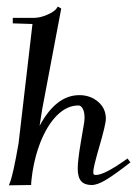

<svg xmlns="http://www.w3.org/2000/svg" viewBox="-20 -553 414 580"><path d="M6.8 6.8 9.8 -1Q19.5 -24.4 36.1 -120.1L78.1 -480.5L18.6 -482.4V-499H82Q101.6 -499 123.5 -508.8Q145.5 -518.6 151.4 -528.3L154.3 -533.2L165 -527.3L107.4 -222.7L99.6 -172.9Q149.4 -265.6 219.7 -265.6Q252.9 -265.6 276.4 -245.6Q299.8 -225.6 299.8 -194.3Q299.8 -177.7 279.3 -107.4Q261.7 -46.9 261.7 -33.2Q261.7 -28.3 263.2 -26.4Q264.6 -24.4 269.5 -24.4Q295.9 -24.4 365.2 -74.2L374 -62.5Q326.2 -25.4 300.3 -9.8Q274.4 5.9 256.8 5.9Q235.4 5.9 225.1 -5.9Q214.8 -17.6 214.8 -43.9Q214.8 -67.4 223.6 -120.1L232.4 -171.9Q235.4 -186.5 235.4 -197.3Q235.4 -214.8 230 -224.6Q224.6 -234.4 216.8 -234.4Q182.6 -234.4 152.8 -205.1Q123 -175.8 101.6 -122.1Q85.9 -82 78.1 -33.2Q74.2 -3.9 74.2 0V5.9Z"/></svg>

Font: Kleymisska
Style: Regular
Weight: 500
Italic angle: -8°
Designer: gluk
Foundry: gluk
Version: Version 0.298